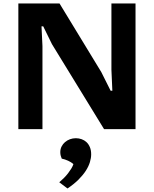

<svg xmlns="http://www.w3.org/2000/svg" viewBox="-20 -735 877 1093"><path d="M84.5 0V-715.3H318.8L556.6 -324.7L609.9 -218.3H619.6L614.3 -337.9V-715.3H751.5V0H572.3L275.9 -483.4L226.1 -585H216.3L221.7 -472.7V0ZM317.4 302.7Q331.1 291 344 278.1Q356.9 265.1 367.4 251.5Q377.9 237.8 386 224.6Q394 211.4 397.9 199.2Q386.2 188.5 368.2 180.2Q350.1 171.9 331.5 168Q328.1 160.6 325.7 151.4Q323.2 142.1 323.2 131.3Q323.2 113.8 330.6 99.1Q337.9 84.5 350.1 74Q362.3 63.5 378.4 57.6Q394.5 51.8 412.1 51.8Q428.7 51.8 444.6 57.4Q460.4 63 472.4 74.2Q484.4 85.4 491.7 102.8Q499 120.1 499 143.6Q499 164.1 491.9 187.7Q484.9 211.4 468.8 236.6Q452.6 261.7 427 287.4Q401.4 313 364.3 337.9Z"/></svg>

Font: Proza Libre
Style: Bold
Weight: 700
Designer: Jasper de Waard
Foundry: Jasper de Waard
Version: Version 1.000; ttfautohint (v1.4.1.8-43bc)